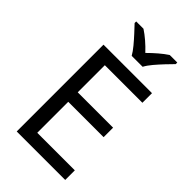

<svg xmlns="http://www.w3.org/2000/svg" viewBox="-281 -1031 1117 1117"><g transform="rotate(45 278.0 -472.0)"><path d="M496 0H97V-714H496V-635H187V-412H478V-334H187V-79H496ZM259 -784Q246 -807 224 -833.5Q202 -860 178 -886Q154 -912 136 -931V-944H196Q222 -927 250 -903Q278 -879 303 -852Q330 -879 358 -903Q386 -927 412 -944H474V-931Q455 -912 430.5 -886Q406 -860 383.5 -833.5Q361 -807 349 -784Z"/></g></svg>

Font: Noto Sans Hebrew
Style: Regular
Weight: 400
Designer: Monotype Design Team
Foundry: Monotype Imaging Inc.
Version: Version 2.003